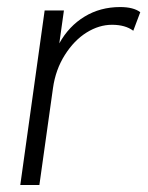

<svg xmlns="http://www.w3.org/2000/svg" viewBox="-20 -530 425 550"><path d="M324.2 -509.8Q362.3 -509.8 381.8 -495.1L361.8 -441.9Q338.9 -459 300.8 -459Q263.7 -459 228 -436.8Q192.4 -414.6 165.8 -372.6Q139.2 -330.6 131.8 -277.8L92.8 0H38.1L107.9 -500H163.1L149.9 -405.8Q177.2 -455.1 222.2 -482.4Q267.1 -509.8 324.2 -509.8Z"/></svg>

Font: Human Sans Light
Style: Italic
Weight: 300
Italic angle: -8°
Designer: Tim Radville
Foundry: Continuum
Version: Version 1.000;FEAKit 1.0